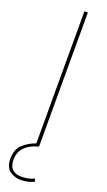

<svg xmlns="http://www.w3.org/2000/svg" viewBox="-208 -812 586 1050"><g transform="rotate(20 85.0 -287.0)"><path d="M71 206Q37 206 8.5 185.5Q-20 165 -20 115Q-20 61 11.5 32Q43 3 85 -11V-780H105V0Q-2 29 -2 115Q-2 188 71 188Q111 188 144 172L150 188Q116 206 71 206Z"/></g></svg>

Font: Tanohe Sans Thin
Style: Regular
Weight: 100
Designer: Village Type and Design LLC & Cristiano Sobral
Foundry: Cooper Hewitt Smithsonian Design Museum
Version: Version 1.00;September 29, 2021;FontCreator 13.0.0.2655 64-b